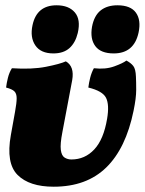

<svg xmlns="http://www.w3.org/2000/svg" viewBox="-20 -699 547 726"><path d="M183 7Q91 7 46.5 -37.5Q2 -82 21 -188L37 -277Q43 -310 43 -327.5Q43 -345 34.5 -353.5Q26 -362 3 -368Q5 -385 10 -405Q15 -425 25 -441Q101 -436 154 -446.5Q207 -457 229 -467Q262 -448 253 -396L216 -200Q207 -154 210 -132Q213 -110 224.5 -103Q236 -96 250 -96Q301 -96 336.5 -134Q372 -172 385 -250Q394 -303 381 -329Q368 -355 314 -368Q316 -385 321 -405Q326 -425 335 -441Q379 -436 412 -448Q445 -460 458 -470Q475 -461 484 -449.5Q493 -438 494 -409Q495 -390 495 -359Q495 -328 485 -280Q456 -138 381.5 -65.5Q307 7 183 7ZM410 -497Q361 -497 340.5 -524.5Q320 -552 328 -598Q336 -640 360.5 -659.5Q385 -679 424 -679Q474 -679 494 -651Q514 -623 504 -576Q487 -497 410 -497ZM182 -497Q134 -497 113.5 -527.5Q93 -558 103 -604Q119 -679 194 -679Q240 -679 263 -652Q286 -625 274 -574Q265 -537 242.5 -517Q220 -497 182 -497Z"/></svg>

Font: Vollkorn Black
Style: Italic
Weight: 900
Italic angle: -11°
Designer: Friedrich Althausen
Foundry: Friedrich Althausen
Version: Version 5.000; ttfautohint (v1.8.3)